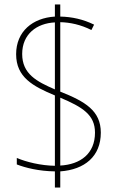

<svg xmlns="http://www.w3.org/2000/svg" viewBox="-20 -779 545 857"><path d="M225 -14V58H249V-14C358 -22 430 -81 430 -187C430 -285 360 -326 249 -370V-680C293 -679 340 -669 388 -645L400 -669C351 -693 301 -704 249 -705V-759H225V-705C126 -699 52 -639 52 -537C52 -434 127 -394 225 -353V-39C162 -40 97 -56 55 -74V-45C94 -30 153 -15 225 -14ZM225 -679V-380C144 -415 79 -449 79 -538C79 -627 144 -675 225 -679ZM249 -40V-343C348 -301 404 -267 404 -187C404 -93 339 -45 249 -40Z"/></svg>

Font: Noto Sans Devanagari SemiCondensed Thin
Style: Regular
Weight: 100
Width: 4
Designer: Jelle Bosma - Monotype Design Team
Foundry: Monotype Imaging Inc.
Version: Version 2.004